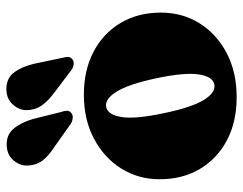

<svg xmlns="http://www.w3.org/2000/svg" viewBox="-102 -666 780 617"><g transform="rotate(-90 288.5 -358.0)"><path d="M292 -479Q371.5 -479 431 -447.5Q490.5 -416 523.2 -360.2Q556 -304.5 556 -231.5Q556 -162.5 521.8 -107.5Q487.5 -52.5 426.2 -20.2Q365 12 284.5 12Q205 12 145.8 -19.2Q86.5 -50.5 53.5 -106.2Q20.5 -162 20.5 -235.5Q20.5 -304 55 -359Q89.5 -414 150.8 -446.5Q212 -479 292 -479ZM326 -60Q351 -65.5 357.5 -111Q364 -156.5 345 -246Q326 -335.5 301.8 -374.2Q277.5 -413 251.5 -407Q227 -401 220.2 -356.5Q213.5 -312 233 -221Q251.5 -131.5 275.8 -92.8Q300 -54 326 -60ZM391.5 -639.5 410.5 -548.5Q413.5 -538.5 413.5 -530.2Q413.5 -522 406 -516Q399 -510.5 389.2 -511.8Q379.5 -513 371.5 -519L299.5 -573.5Q270.5 -595 256.5 -616Q242.5 -637 242.5 -664.5Q243 -688.5 261.8 -708.5Q280.5 -728.5 312 -728Q345.5 -727.5 363.8 -703.2Q382 -679 391.5 -639.5ZM214 -643 236.5 -552.5Q240 -543 240.5 -534.5Q241 -526 234 -520Q228 -514 218 -514.8Q208 -515.5 199.5 -520.5L126 -572.5Q95.5 -592 80.5 -612Q65.5 -632 64.5 -659.5Q63.5 -684 81 -705Q98.5 -726 130 -727Q163.5 -728 183 -704.8Q202.5 -681.5 214 -643Z"/></g></svg>

Font: Fraunces 72pt Soft Black
Style: Regular
Weight: 900
Version: Version 1.000;[b76b70a41]